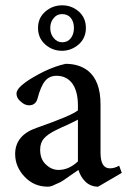

<svg xmlns="http://www.w3.org/2000/svg" viewBox="-20 -690 484 722"><path d="M213 -499Q177 -499 150 -523Q123 -547 123 -585Q123 -623 151 -647Q178 -670 214 -670Q249 -670 276 -647Q303 -623 303 -585Q303 -547 276 -523Q248 -499 213 -499ZM214 -531Q234 -531 246 -546Q258 -561 258 -585Q258 -608 246 -623Q234 -637 213 -637Q194 -637 182 -622Q169 -607 169 -585Q169 -562 182 -547Q195 -531 214 -531ZM438 -40 349 12Q320 12 300 -8Q283 -25 275 -51Q272 -49 259 -40Q245 -30 240 -27Q234 -23 223 -15Q211 -7 205 -4Q198 -1 189 3Q180 8 173 10Q166 12 160 12Q107 12 72 -26Q37 -63 37 -111Q37 -181 117 -209Q249 -255 273 -275V-294Q273 -346 252 -376Q230 -405 193 -405Q166 -405 150 -386Q133 -366 121 -319Q114 -294 89 -294Q73 -294 58 -308Q42 -321 42 -338Q42 -356 75 -380Q101 -399 145 -421Q189 -442 227 -450Q278 -450 312 -423Q358 -385 358 -298V-116Q358 -57 393 -57Q411 -57 428 -67ZM273 -83V-240Q264 -235 249 -228Q233 -220 214 -212Q195 -203 189 -200Q159 -185 145 -169Q131 -153 131 -127Q131 -91 153 -71Q174 -51 200 -51Q239 -51 273 -83Z"/></svg>

Font: Pochaevsk
Style: Regular
Weight: 400
Version: Version 1.210; ttfautohint (v1.8.4.7-5d5b)